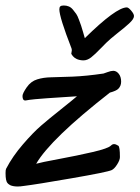

<svg xmlns="http://www.w3.org/2000/svg" viewBox="-22 -659 503 692"><path d="M404.3 -338.9Q397 -331.5 374 -325.2Q160.2 -158.2 108.4 -68.8Q124.5 -73.7 190.4 -85.9Q256.3 -98.1 312.3 -111.1Q368.2 -124 378.4 -134.8Q383.3 -139.6 389.2 -139.6Q395.5 -139.6 404.3 -133.8Q410.2 -130.4 410.2 -92.8Q410.2 -82 400.1 -66.2Q390.1 -50.3 380.4 -45.9Q364.3 -38.6 235.8 -16.4Q107.4 5.9 63.5 11.2Q51.3 13.2 40.5 13.2Q36.1 13.2 32.2 12.7Q28.3 12.2 25.4 11.7Q22.5 11.2 19.8 10.3Q17.1 9.3 15.6 8.8Q14.2 8.3 12.2 6.8Q10.3 5.4 9.5 4.9Q8.8 4.4 6.8 2.9L5.4 1Q-2 -5.9 -2 -35.2Q-2 -46.9 0 -50.8Q23.4 -95.7 60.3 -138.4Q97.2 -181.2 126 -206.1Q154.8 -231 197.8 -265.1Q240.7 -299.3 255.4 -312Q239.3 -311 203.1 -308.6Q167 -306.2 147.5 -304.9Q127.9 -303.7 105 -301.5Q82 -299.3 70.3 -296.9H68.8Q59.1 -296.9 59.1 -313Q59.1 -322.3 74.2 -344.2Q89.4 -366.2 112.3 -373Q134.3 -379.9 161.6 -380.4Q189 -380.9 239 -382.8Q289.1 -384.8 351.1 -394Q352.1 -394 365 -398.9Q377.9 -403.8 386.2 -403.8Q397.5 -403.8 406 -393.1Q414.6 -382.3 414.6 -364.7Q414.6 -349.1 404.3 -338.9ZM208 -639.2Q217.8 -639.2 226.1 -635.7Q234.4 -632.3 241.2 -623.8Q248 -615.2 252.7 -608.9Q257.3 -602.5 262.7 -587.6Q268.1 -572.8 270.3 -566.7Q272.5 -560.5 277.6 -542.7Q282.7 -524.9 283.7 -521.5Q396.5 -632.3 435.1 -632.3Q440.9 -632.3 450.9 -620.6Q460.9 -608.9 460.9 -601.1Q460.9 -595.7 456.5 -589.1Q452.1 -582.5 442.9 -574Q433.6 -565.4 424.6 -558.1Q415.5 -550.8 400.9 -539.1Q386.2 -527.3 377 -519.5Q363.3 -507.8 341.8 -485.4Q320.3 -462.9 306.4 -452.1Q292.5 -441.4 278.8 -441.4Q271.5 -441.4 265.1 -442.9Q258.8 -444.3 254.6 -446.3Q250.5 -448.2 246.8 -450.9Q243.2 -453.6 241 -456.3Q238.8 -459 237.3 -461.2Q235.8 -463.4 235.4 -464.4L234.9 -465.3Q234.9 -467.3 235.8 -470.9Q236.8 -474.6 236.8 -477.1Q236.8 -481.4 235.8 -484.4Q191.9 -597.2 191.9 -625.5Q191.9 -633.3 195.6 -636.2Q199.2 -639.2 208 -639.2Z"/></svg>

Font: Yellowtail
Style: Regular
Weight: 400
Designer: Astigmatic (AOETI)
Foundry: Astigmatic (AOETI)
Version: Version 1.000